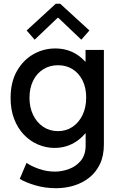

<svg xmlns="http://www.w3.org/2000/svg" viewBox="-20 -784 632 1017"><path d="M276.9 212.9Q218.8 212.9 166.7 197.5Q114.7 182.1 84.5 163.6L120.6 78.6Q145 96.2 186.3 110.6Q227.5 125 271 125Q307.6 125 345.2 111.3Q382.8 97.7 408.2 67.1Q433.6 36.6 433.6 -13.7V-77.6H418.5L438 -125V-407.7L410.6 -457.5H433.1V-519.5H530.3V-19Q530.3 41.5 509.3 85.2Q488.3 128.9 452.4 157.2Q416.5 185.5 371.3 199.2Q326.2 212.9 276.9 212.9ZM268.6 -0.5Q223.1 -0.5 181.2 -18.6Q139.2 -36.6 106.4 -70.8Q73.7 -105 54.9 -154.1Q36.1 -203.1 36.1 -265.1Q36.1 -348.6 69.3 -407.2Q102.5 -465.8 156.5 -496.6Q210.4 -527.3 272.5 -527.3Q338.4 -527.3 388.9 -494.1Q439.5 -460.9 468 -402.3Q496.6 -343.8 496.6 -268.6Q496.6 -191.9 466.8 -131.3Q437 -70.8 385.5 -35.6Q334 -0.5 268.6 -0.5ZM287.1 -89.4Q330.6 -89.4 364.3 -112.1Q397.9 -134.8 417.2 -174.8Q436.5 -214.8 436.5 -267.6Q436.5 -319.8 417.2 -358.2Q397.9 -396.5 364.5 -417.5Q331.1 -438.5 287.6 -438.5Q242.7 -438.5 208.5 -416.7Q174.3 -395 155.3 -356.2Q136.2 -317.4 136.2 -266.1Q136.2 -214.8 155.5 -175Q174.8 -135.3 209 -112.3Q243.2 -89.4 287.1 -89.4ZM163.6 -573.7 121.1 -622.6 275.4 -764.2H298.8L453.6 -622.6L410.6 -573.7L289.1 -689.5H285.2Z"/></svg>

Font: Reddit Sans Medium
Style: Regular
Weight: 500
Designer: Stephen Hutchings
Foundry: Reddit
Version: Version 1.014